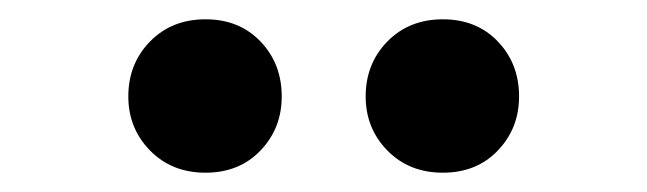

<svg xmlns="http://www.w3.org/2000/svg" viewBox="-20 -829 671 199"><path d="M193 -650Q158 -650 135.5 -673Q113 -696 113 -729Q113 -763 135.5 -786Q158 -809 193 -809Q228 -809 250 -786Q272 -763 272 -729Q272 -696 250 -673Q228 -650 193 -650ZM439 -650Q404 -650 381.5 -673Q359 -696 359 -729Q359 -763 381.5 -786Q404 -809 439 -809Q474 -809 496 -786Q518 -763 518 -729Q518 -696 496 -673Q474 -650 439 -650Z"/></svg>

Font: Noto Sans KR ExtraBold
Style: Regular
Weight: 800
Designer: Ryoko NISHIZUKA  (kana, bopomofo & ideographs); Paul D. Hunt (Latin, Greek & Cyrillic); Sandoll Communications , Soo-you
Foundry: Adobe
Version: Version 2.004-H2;hotconv 1.0.118;makeotfexe 2.5.65603